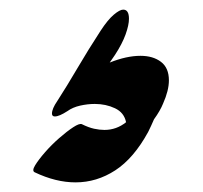

<svg xmlns="http://www.w3.org/2000/svg" viewBox="-20 -125 421 399"><path d="M219 -11Q215 -5 208 5Q243 -9 272 -9Q298 -9 314.5 3.5Q331 16 331 42Q331 63 319 90Q313 105 300 123Q294 137 288 149Q258 204 219.5 229Q181 254 137 254Q96 254 52 233Q46 230 53 218.5Q60 207 73.5 191.5Q87 176 103 162Q119 148 132 139.5Q145 131 150 133Q164 140 175.5 142.5Q187 145 197 145Q222 145 242 129Q238 109 219 100Q200 91 177 91Q162 91 146.5 94.5Q131 98 120 106Q103 117 94 117Q88 117 88 111Q88 101 99 85Q119 54 141 16.5Q163 -21 189 -61Q204 -84 216.5 -94.5Q229 -105 236 -105Q248 -105 248 -86Q248 -73 241 -53.5Q234 -34 219 -11Z"/></svg>

Font: Ga Maamli
Style: Regular
Weight: 400
Designer: Afotey Clement Nii Odai, Ama Asantewa Diaka, David Abbey-Thompson
Foundry: Sorkin Type Co.
Version: Version 1.000; ttfautohint (v1.8.4.7-5d5b)